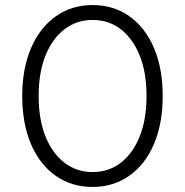

<svg xmlns="http://www.w3.org/2000/svg" viewBox="-20 -730 732 760"><path d="M346 10Q263 10 200 -34.5Q137 -79 102.5 -160Q68 -241 68 -350Q68 -459 103 -540Q138 -621 201 -665.5Q264 -710 346 -710Q430 -710 492.5 -665.5Q555 -621 589.5 -540Q624 -459 624 -350Q624 -241 589.5 -160Q555 -79 492 -34.5Q429 10 346 10ZM346 -49Q411 -49 458.5 -86Q506 -123 533 -190Q560 -257 560 -350Q560 -443 533 -510Q506 -577 458.5 -614Q411 -651 346 -651Q283 -651 235 -614Q187 -577 160 -510Q133 -443 133 -350Q133 -257 160 -190Q187 -123 235 -86Q283 -49 346 -49Z"/></svg>

Font: REM Medium ExtraLight
Style: Regular
Weight: 250
Version: Version 1.005;gftools[0.9.28]